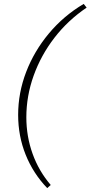

<svg xmlns="http://www.w3.org/2000/svg" viewBox="-20 -761 464 984"><path d="M222 203Q150 128 111.5 32Q73 -64 73 -172Q73 -285 114 -392Q155 -499 230.5 -589.5Q306 -680 409 -741L424 -722Q328 -657 259 -567.5Q190 -478 152.5 -373.5Q115 -269 115 -160Q115 -62 147 27Q179 116 240 187Z"/></svg>

Font: Piazzolla Thin Thin
Style: Italic
Weight: 250
Italic angle: -11.3°
Version: Version 2.005